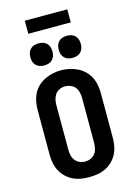

<svg xmlns="http://www.w3.org/2000/svg" viewBox="-162 -1219 925 1309"><g transform="rotate(-15 300.0 -564.0)"><path d="M300 8Q270 8 240.5 3Q211 -2 184.5 -15Q158 -28 136.5 -49Q115 -70 101.5 -96Q88 -122 82.5 -151.5Q77 -181 77 -210V-525Q77 -554 82.5 -583.5Q88 -613 101.5 -639.5Q115 -666 136.5 -686.5Q158 -707 185 -720Q212 -733 241 -739.5Q270 -746 300 -746Q330 -746 359 -739.5Q388 -733 415 -720Q442 -707 463.5 -686.5Q485 -666 498.5 -639.5Q512 -613 517.5 -583.5Q523 -554 523 -525V-210Q523 -181 517.5 -151.5Q512 -122 498.5 -96Q485 -70 463.5 -49Q442 -28 415.5 -15Q389 -2 359.5 3Q330 8 300 8ZM300 -102Q320 -102 339 -110Q358 -118 370 -134Q382 -150 386.5 -170Q391 -190 391 -210V-525Q391 -545 386.5 -565Q382 -585 370 -601Q358 -617 338.5 -625Q319 -633 299 -633Q279 -633 260 -624.5Q241 -616 229.5 -600Q218 -584 213.5 -564.5Q209 -545 209 -525V-210Q209 -190 213.5 -170Q218 -150 230 -134Q242 -118 261 -110Q280 -102 300 -102ZM400 -807Q384 -807 369 -811.5Q354 -816 342.5 -827.5Q331 -839 326.5 -854Q322 -869 322 -885Q322 -901 326.5 -916Q331 -931 342.5 -942.5Q354 -954 369 -958.5Q384 -963 400 -963Q416 -963 431 -958.5Q446 -954 457.5 -942.5Q469 -931 473.5 -916Q478 -901 478 -885Q478 -869 473.5 -854Q469 -839 457.5 -827.5Q446 -816 431 -811.5Q416 -807 400 -807ZM200 -807Q184 -807 169 -811.5Q154 -816 142.5 -827.5Q131 -839 126.5 -854Q122 -869 122 -885Q122 -901 126.5 -916Q131 -931 142.5 -942.5Q154 -954 169 -958.5Q184 -963 200 -963Q216 -963 231 -958.5Q246 -954 257.5 -942.5Q269 -931 273.5 -916Q278 -901 278 -885Q278 -869 273.5 -854Q269 -839 257.5 -827.5Q246 -816 231 -811.5Q216 -807 200 -807ZM150 -1044V-1136H450V-1044Z"/></g></svg>

Font: Iosevka Curly Slab XBdEx
Style: Regular
Weight: 800
Width: 7
Monospace: yes
Designer: Belleve Invis
Foundry: Belleve Invis
Version: Version 11.0.0; ttfautohint (v1.8.3)